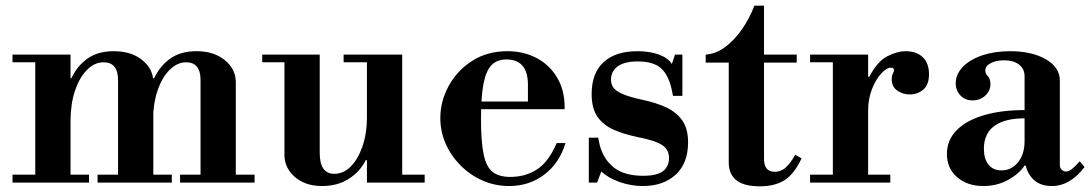

<svg xmlns="http://www.w3.org/2000/svg" viewBox="-20 -642 3833 675"><path d="M685 -15V-361Q685 -423 634 -423Q603 -423 576 -396Q549 -369 533.5 -322.5Q518 -276 518 -217L498 -367H522Q542 -410 578.5 -436Q615 -462 671 -462Q732 -462 770.5 -430.5Q809 -399 809 -353V-15ZM24 0V-28H293V0ZM104 -15V-434H228V-15ZM323 0V-28H584V0ZM24 -423V-450H228V-423ZM395 -15V-361Q395 -423 344 -423Q312 -423 285.5 -396Q259 -369 243.5 -322.5Q228 -276 228 -217L208 -367H231Q251 -410 287.5 -436Q324 -462 380 -462Q442 -462 480.5 -430.5Q519 -399 519 -353V-15ZM613 0V-28H875V0Z M1112 12Q1053 12 1016.5 -20Q980 -52 980 -97V-435H1104V-106Q1104 -67 1117 -49Q1130 -31 1155 -31Q1188 -31 1213.5 -57Q1239 -83 1254.5 -128Q1270 -173 1270 -229L1290 -79H1266Q1246 -39 1206.5 -13.5Q1167 12 1112 12ZM1270 0V-28H1473V0ZM902 -423V-450H1104V-423ZM1270 -16V-435H1394V-16ZM1188 -423V-450H1394V-423Z M1770 12Q1720 12 1676 -7.5Q1632 -27 1598.5 -61Q1565 -95 1546.5 -137.5Q1528 -180 1528 -227Q1528 -286 1557.5 -340Q1587 -394 1640 -428Q1693 -462 1764 -462Q1821 -462 1866.5 -438Q1912 -414 1938.5 -369.5Q1965 -325 1965 -266V-258H1628V-285H1836V-344Q1836 -433 1760 -433Q1728 -433 1708.5 -413.5Q1689 -394 1680 -348.5Q1671 -303 1671 -224Q1671 -143 1680.5 -98.5Q1690 -54 1712.5 -37Q1735 -20 1774 -20Q1827 -20 1868 -46.5Q1909 -73 1937 -139H1968Q1947 -69 1894 -28.5Q1841 12 1770 12Z M2240 12Q2198 12 2158.5 -2Q2119 -16 2094 -39L2079 0H2050V-158H2083L2088 -134Q2100 -84 2137 -54Q2174 -24 2241 -24Q2289 -24 2310.5 -40Q2332 -56 2332 -87Q2332 -116 2308 -132Q2284 -148 2222 -160Q2174 -170 2137.5 -186Q2101 -202 2080.5 -231.5Q2060 -261 2060 -311Q2060 -385 2102 -423.5Q2144 -462 2221 -462Q2265 -462 2297 -450Q2329 -438 2342 -417L2353 -450H2379V-305H2346L2343 -320Q2332 -376 2305 -401Q2278 -426 2222 -426Q2175 -426 2151.5 -408.5Q2128 -391 2128 -362Q2128 -346 2136.5 -334Q2145 -322 2169 -311.5Q2193 -301 2239 -291Q2287 -281 2323 -264Q2359 -247 2379 -218Q2399 -189 2399 -142Q2399 -68 2355.5 -28Q2312 12 2240 12Z M2651 13Q2595 13 2568.5 -8.5Q2542 -30 2542 -71V-422H2461V-450Q2498 -453 2530 -477Q2562 -501 2588.5 -539Q2615 -577 2632 -622H2666V-450H2781V-422H2666V-83Q2666 -38 2704 -38Q2724 -38 2740.5 -51.5Q2757 -65 2776 -98L2798 -85Q2772 -30 2738 -8.5Q2704 13 2651 13Z M2828 0V-28H2908V-423H2828V-450H3032V-372H3036Q3065 -427 3100 -444.5Q3135 -462 3163 -462Q3202 -462 3224 -441Q3246 -420 3246 -381Q3246 -344 3226 -327Q3206 -310 3178 -310Q3154 -310 3134.5 -323.5Q3115 -337 3115 -364Q3115 -377 3119 -383.5Q3123 -390 3123 -395Q3123 -399 3121 -401.5Q3119 -404 3111 -404Q3097 -404 3078 -383.5Q3059 -363 3045.5 -328.5Q3032 -294 3032 -253V-28H3110V0Z M3437 12Q3381 12 3345 -19Q3309 -50 3309 -101Q3309 -149 3342.5 -183.5Q3376 -218 3437.5 -236.5Q3499 -255 3582 -255V-374Q3582 -400 3562.5 -415Q3543 -430 3510 -430Q3482 -430 3463 -420Q3444 -410 3444 -394Q3444 -383 3453 -374Q3462 -365 3462 -346Q3462 -323 3444 -306Q3426 -289 3399 -289Q3373 -289 3356.5 -306.5Q3340 -324 3340 -349Q3340 -381 3365 -407Q3390 -433 3433.5 -447.5Q3477 -462 3531 -462Q3608 -462 3657 -433.5Q3706 -405 3706 -359V-62Q3706 -52 3712.5 -45.5Q3719 -39 3728 -39Q3737 -39 3747.5 -47Q3758 -55 3776 -75L3793 -55Q3742 12 3678 12Q3640 12 3617 -7.5Q3594 -27 3586 -60H3582Q3563 -31 3524 -9.5Q3485 12 3437 12ZM3501 -43Q3536 -43 3559 -71.5Q3582 -100 3582 -146V-226Q3512 -226 3475.5 -199Q3439 -172 3439 -119Q3439 -84 3455 -63.5Q3471 -43 3501 -43Z"/></svg>

Font: Libre Bodoni Medium
Style: Regular
Weight: 500
Designer: Pablo Impallari, Rodrigo Fuenzalida
Foundry: Impallari Type
Version: Version 2.005;gftools[0.9.23]